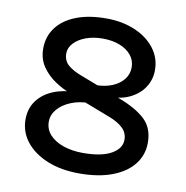

<svg xmlns="http://www.w3.org/2000/svg" viewBox="-76 -721 780 807"><g transform="rotate(10 314.0 -317.0)"><path d="M314 13Q236 13 177 -11.2Q118 -35.5 85.2 -77.2Q52.5 -119 52.5 -171.5Q52.5 -218.5 77.2 -252Q102 -285.5 144.8 -303.2Q187.5 -321 242 -321Q259 -321 274.5 -318.5Q290 -316 309 -311.5V-286Q262 -286 226.5 -271.2Q191 -256.5 170.8 -232.5Q150.5 -208.5 150.5 -180Q150.5 -146.5 172.5 -123Q194.5 -99.5 231.5 -87Q268.5 -74.5 314 -74.5Q393.5 -74.5 435.2 -98.2Q477 -122 477 -159Q477 -189 455.5 -209.2Q434 -229.5 396.5 -243.5L218.5 -312Q186.5 -324 153 -346Q119.5 -368 96.8 -400.8Q74 -433.5 74 -478Q74 -529 102.5 -567.5Q131 -606 184.8 -627.2Q238.5 -648.5 314 -648.5Q382 -648.5 436.2 -625.5Q490.5 -602.5 521.5 -562Q552.5 -521.5 552.5 -469.5Q552.5 -431 532.5 -398.5Q512.5 -366 474 -346Q435.5 -326 380 -326Q364 -326 350.2 -328.2Q336.5 -330.5 318.5 -336V-365Q356 -365 386.8 -377.2Q417.5 -389.5 435.8 -412Q454 -434.5 454 -464Q454 -493.5 436.2 -515.5Q418.5 -537.5 387 -550Q355.5 -562.5 314 -562.5Q274 -562.5 242.2 -550.8Q210.5 -539 191.8 -519Q173 -499 173 -474.5Q173 -444.5 193.2 -426.2Q213.5 -408 250.5 -394L431 -324.5Q501 -297.5 538.5 -261.8Q576 -226 576 -163.5Q576 -112.5 545.2 -72.5Q514.5 -32.5 455.8 -9.8Q397 13 314 13Z"/></g></svg>

Font: Karla Medium
Style: Regular
Weight: 500
Designer: Jonathan Pinhorn
Version: Version 2.001